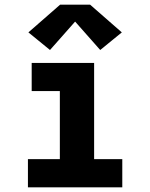

<svg xmlns="http://www.w3.org/2000/svg" viewBox="-20 -798 640 818"><path d="M99 0V-120H235V-410H115V-530H381V-120H501V0ZM193 -585 101 -660 236 -778H364L499 -660L407 -585L300 -706Z"/></svg>

Font: Iosevka Curly Heavy Extended
Style: Regular
Weight: 900
Width: 7
Monospace: yes
Designer: Belleve Invis
Foundry: Belleve Invis
Version: Version 11.1.0; ttfautohint (v1.8.3)